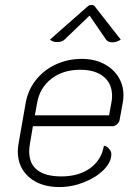

<svg xmlns="http://www.w3.org/2000/svg" viewBox="-20 -747 558 776"><path d="M52 -135Q52 -151 55 -167L84 -332Q93 -383 125 -423.5Q157 -464 205.5 -486.5Q254 -509 311 -509Q360 -509 398 -490Q436 -471 457.5 -437.5Q479 -404 479 -362Q479 -348 476 -331L463 -260Q461 -252 452.5 -244.5Q444 -237 436 -237H113L101 -166Q98 -150 98 -135Q98 -85 131 -59.5Q164 -34 228 -34Q298 -34 344 -67Q390 -100 400 -158Q411 -157 420.5 -146Q430 -135 430 -124Q430 -92 399.5 -61Q369 -30 320 -10.5Q271 9 220 9Q144 9 98 -30.5Q52 -70 52 -135ZM421 -281 430 -331Q433 -346 433 -359Q433 -409 399 -437Q365 -465 304 -465Q235 -465 188 -429Q141 -393 130 -331L121 -281ZM211 -577Q193 -577 182 -587L333 -720Q340 -727 350 -727Q359 -727 364 -720L468 -587Q451 -576 435 -576Q415 -576 408 -588L342 -684L242 -588Q231 -577 211 -577Z"/></svg>

Font: K2D Thin
Style: Italic
Weight: 100
Italic angle: -10°
Designer: Katatrad Aksorn Co.,Ltd.
Foundry: Cadson Demak Co.,Ltd.
Version: Version 1.000; ttfautohint (v1.6)